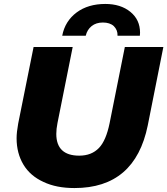

<svg xmlns="http://www.w3.org/2000/svg" viewBox="-20 -938 847 972"><path d="M357 14C296 14 244 4 200 -17C156 -37 122 -66 99 -104C76 -142 64 -187 64 -238C64 -259 67 -284 72 -312L150 -700H348L271 -315C267 -295 265 -277 265 -260C265 -187 304 -150 381 -150C423 -150 456 -163 481 -189C505 -214 523 -256 535 -315L612 -700H807L728 -303C685 -92 562 14 357 14ZM295 -757C304 -806 329 -846 368 -875C407 -904 456 -918 513 -918C564 -918 607 -905 640 -878C673 -851 689 -816 689 -772L688 -757H575C576 -777 569 -793 556 -806C543 -818 524 -824 501 -824C478 -824 459 -818 444 -806C429 -794 419 -778 414 -757Z"/></svg>

Font: My Font
Style: Italic
Weight: 500
Designer: Julieta Ulanovsky
Foundry: Julieta Ulanovsky
Version: ""